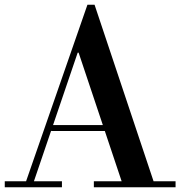

<svg xmlns="http://www.w3.org/2000/svg" viewBox="-36 -786 757 806"><path d="M478 -15 294 -565H290L283 -594L331 -766H361L612 -15ZM-16 0V-25H224V0ZM179 -236V-261H503V-236ZM358 0V-25H701V0ZM70 -15 331 -766H361L300 -594L103 -15Z"/></svg>

Font: Libre Bodoni
Style: Regular
Weight: 400
Designer: Pablo Impallari, Rodrigo Fuenzalida
Foundry: Impallari Type
Version: Version 2.005;gftools[0.9.23]